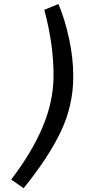

<svg xmlns="http://www.w3.org/2000/svg" viewBox="-20 -768 462 986"><path d="M207.5 -717.5 280 -747.5Q312.5 -671.2 334.4 -571.2Q356.2 -471.2 356.2 -375Q356.2 -226.2 292.5 -92.5Q228.8 41.2 101.2 198.8L37.5 153.8Q143.8 15 199.4 -116.9Q255 -248.8 255 -381.2Q255 -541.2 207.5 -717.5Z"/></svg>

Font: Cambay
Style: Bold Italic
Weight: 700
Italic angle: -11°
Designer: Pooja Saxena
Foundry: Pooja Saxena
Version: Version 1.006;PS 001.006;hotconv 1.0.70;makeotf.lib2.5.58329